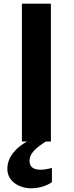

<svg xmlns="http://www.w3.org/2000/svg" viewBox="-20 -763 397 1035"><path d="M98.1 0H125.5C73.7 28.3 15.6 81.1 20 154.3C22.9 216.3 85.9 252 147.5 252C188.5 252 231.4 239.7 259.8 218.8V142.1C239.3 147.9 217.8 151.9 198.7 151.9C166 151.9 141.1 140.6 139.6 108.9C136.2 63 177.2 32.2 226.6 0H254.4V-743.2H98.1Z"/></svg>

Font: Merriweather Sans
Style: Bold
Weight: 700
Designer: Eben Sorkin ( eben@eyebytes.com )
Foundry: Eben Sorkin
Version: Version 1.003